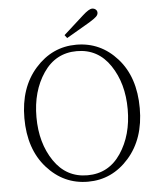

<svg xmlns="http://www.w3.org/2000/svg" viewBox="-59 -917 823 983"><g transform="rotate(-5 353.0 -425.5)"><path d="M182 -563Q119 -470 119 -337Q119 -204 182 -111Q245 -18 354 -18Q463 -18 525.5 -111Q588 -204 588 -337Q588 -470 525.5 -563Q463 -656 354 -656Q245 -656 182 -563ZM354 -689Q479 -689 564.5 -593Q650 -497 650 -337Q650 -180 564 -82.5Q478 15 354 15Q229 15 143 -81.5Q57 -178 57 -337Q57 -494 143.5 -591.5Q230 -689 354 -689ZM299 -743 402 -836Q435 -866 451 -866Q462 -866 469.5 -859.5Q477 -853 477 -843Q477 -832 467 -822.5Q457 -813 431 -797L311 -727Z"/></g></svg>

Font: TypoPRO Source Serif Pro
Style: Regular
Weight: 300
Designer: Frank Grießhammer
Foundry: Adobe Systems Incorporated
Version: Version 1.017;PS (version unavailable);hotconv 1.0.79;makeot